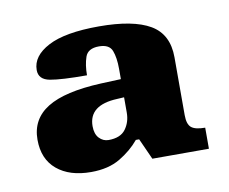

<svg xmlns="http://www.w3.org/2000/svg" viewBox="-49 -778 546 458"><g transform="rotate(-10 224.0 -549.5)"><path d="M138 -380Q86 -380 55.5 -405.5Q25 -431 25 -478Q25 -528 67 -554Q109 -580 197 -584L246 -586V-611Q246 -638 239.5 -655Q233 -672 208 -672Q181 -672 174.5 -653Q168 -634 168 -609Q106 -609 79 -614Q52 -619 52 -642Q52 -676 93 -697.5Q134 -719 216 -719Q299 -719 340 -695Q381 -671 381 -615V-475Q381 -453 390.5 -445Q400 -437 424 -437V-386H287L264 -437H256Q237 -414 208.5 -397Q180 -380 138 -380ZM192 -448Q221 -448 233.5 -465Q246 -482 246 -505V-542L229 -541Q160 -538 160 -487Q160 -468 169.5 -458Q179 -448 192 -448Z"/></g></svg>

Font: Noto Serif Tamil Black
Style: Regular
Weight: 900
Designer: Indian Type Foundry, Tom Grace, and the Monotype Design Team
Foundry: Monotype Imaging Inc.
Version: Version 2.004; ttfautohint (v1.8.4.7-5d5b)